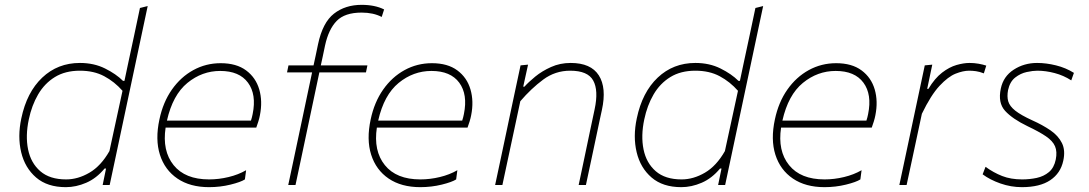

<svg xmlns="http://www.w3.org/2000/svg" viewBox="-20 -764 4498 793"><path d="M252 9Q175.5 9 129.2 -30.8Q83 -70.5 67.5 -135.2Q52 -200 68 -275Q90.5 -383 154.5 -443.5Q218.5 -504 310 -504Q368 -504 413.8 -481.2Q459.5 -458.5 488 -430H494L507.5 -494Q521 -556.5 533.8 -616.5Q546.5 -676.5 558 -731L590 -739Q577 -677.5 564.2 -617.5Q551.5 -557.5 538 -494L480 -221Q467 -159.5 456 -108Q445 -56.5 433 0H404L418 -68H412Q378.5 -27.5 336.2 -9.2Q294 9 252 9ZM253 -23Q302 -23 349.5 -50.8Q397 -78.5 432 -140L486 -389Q453 -426.5 410.5 -449.2Q368 -472 310 -472Q249.5 -472 206.8 -445.8Q164 -419.5 137.5 -374Q111 -328.5 99 -271Q84.5 -203 96 -146.8Q107.5 -90.5 146.5 -56.8Q185.5 -23 253 -23Z M843.5 9Q765 9 712.8 -26.5Q660.5 -62 640.5 -125Q620.5 -188 638.5 -271Q653.5 -342 690 -394Q726.5 -446 778.5 -474.5Q830.5 -503 891.5 -503Q956.5 -503 996.5 -473.2Q1036.5 -443.5 1050.8 -394.5Q1065 -345.5 1053.5 -288Q1051.5 -277 1047 -262.2Q1042.5 -247.5 1038.5 -237H664Q649.5 -141 697 -82Q744.5 -23 843.5 -23Q884 -23 924.2 -32.8Q964.5 -42.5 996.5 -61L991.5 -23Q974.5 -12 932 -1.5Q889.5 9 843.5 9ZM889.5 -471Q814.5 -471 754 -421.5Q693.5 -372 669.5 -266H1016.5Q1021 -279.5 1023.5 -293Q1040 -374 1004.2 -422.5Q968.5 -471 889.5 -471Z M1170.5 0Q1182.5 -56.5 1193.5 -108Q1204.5 -159.5 1217.5 -221.5L1228 -271Q1238 -319.5 1247.8 -365Q1257.5 -410.5 1269 -465H1165.5L1171.5 -494H1275Q1279.5 -514 1284 -535.5Q1288.5 -557 1293.5 -581Q1312.5 -671 1359.2 -707.5Q1406 -744 1473.5 -744Q1528.5 -744 1566.5 -725L1556.5 -694Q1522 -712 1473.5 -712Q1404 -712 1370.5 -677.5Q1337 -643 1322.5 -576Q1318 -555 1312.8 -529.8Q1307.5 -504.5 1305 -494H1497.5L1491.5 -465H1299L1247.5 -221.5Q1234.5 -159.5 1223.5 -108Q1212.5 -56.5 1200.5 0Z M1716 9Q1637.5 9 1585.2 -26.5Q1533 -62 1513 -125Q1493 -188 1511 -271Q1526 -342 1562.5 -394Q1599 -446 1651 -474.5Q1703 -503 1764 -503Q1829 -503 1869 -473.2Q1909 -443.5 1923.2 -394.5Q1937.5 -345.5 1926 -288Q1924 -277 1919.5 -262.2Q1915 -247.5 1911 -237H1536.5Q1522 -141 1569.5 -82Q1617 -23 1716 -23Q1756.5 -23 1796.8 -32.8Q1837 -42.5 1869 -61L1864 -23Q1847 -12 1804.5 -1.5Q1762 9 1716 9ZM1762 -471Q1687 -471 1626.5 -421.5Q1566 -372 1542 -266H1889Q1893.5 -279.5 1896 -293Q1912.5 -374 1876.8 -422.5Q1841 -471 1762 -471Z M2025 0Q2037 -56.5 2048.2 -108.8Q2059.5 -161 2072 -221L2082.5 -271Q2092 -315.5 2104.2 -373.2Q2116.5 -431 2130 -494L2161 -497L2141 -406H2146Q2162.5 -424.5 2190.5 -447.5Q2218.5 -470.5 2255.8 -487.2Q2293 -504 2337 -504Q2420.5 -504 2453.2 -452.8Q2486 -401.5 2466 -310Q2461.5 -289.5 2457.2 -269.5Q2453 -249.5 2447 -221Q2434.5 -161 2423.2 -108.8Q2412 -56.5 2400 0H2370Q2382 -57 2393 -108.8Q2404 -160.5 2416.5 -221L2436 -313Q2452.5 -390.5 2430.2 -431.2Q2408 -472 2335 -472Q2273 -472 2223.5 -435.2Q2174 -398.5 2129 -346L2102.5 -222Q2089.5 -160.5 2078.2 -108.5Q2067 -56.5 2055 0Z M2794 9Q2717.5 9 2671.2 -30.8Q2625 -70.5 2609.5 -135.2Q2594 -200 2610 -275Q2632.5 -383 2696.5 -443.5Q2760.5 -504 2852 -504Q2910 -504 2955.8 -481.2Q3001.5 -458.5 3030 -430H3036L3049.5 -494Q3063 -556.5 3075.8 -616.5Q3088.5 -676.5 3100 -731L3132 -739Q3119 -677.5 3106.2 -617.5Q3093.5 -557.5 3080 -494L3022 -221Q3009 -159.5 2998 -108Q2987 -56.5 2975 0H2946L2960 -68H2954Q2920.5 -27.5 2878.2 -9.2Q2836 9 2794 9ZM2795 -23Q2844 -23 2891.5 -50.8Q2939 -78.5 2974 -140L3028 -389Q2995 -426.5 2952.5 -449.2Q2910 -472 2852 -472Q2791.5 -472 2748.8 -445.8Q2706 -419.5 2679.5 -374Q2653 -328.5 2641 -271Q2626.5 -203 2638 -146.8Q2649.5 -90.5 2688.5 -56.8Q2727.5 -23 2795 -23Z M3385.5 9Q3307 9 3254.8 -26.5Q3202.5 -62 3182.5 -125Q3162.5 -188 3180.5 -271Q3195.5 -342 3232 -394Q3268.5 -446 3320.5 -474.5Q3372.5 -503 3433.5 -503Q3498.5 -503 3538.5 -473.2Q3578.5 -443.5 3592.8 -394.5Q3607 -345.5 3595.5 -288Q3593.5 -277 3589 -262.2Q3584.5 -247.5 3580.5 -237H3206Q3191.5 -141 3239 -82Q3286.5 -23 3385.5 -23Q3426 -23 3466.2 -32.8Q3506.5 -42.5 3538.5 -61L3533.5 -23Q3516.5 -12 3474 -1.5Q3431.5 9 3385.5 9ZM3431.5 -471Q3356.5 -471 3296 -421.5Q3235.5 -372 3211.5 -266H3558.5Q3563 -279.5 3565.5 -293Q3582 -374 3546.2 -422.5Q3510.5 -471 3431.5 -471Z M3694.5 0Q3706.5 -56.5 3717.5 -108Q3728.5 -159.5 3741.5 -221L3752 -270.5Q3771.5 -364 3799.5 -494L3830.5 -497L3809.5 -397H3814.5Q3841 -441 3871 -464Q3901 -487 3930.5 -495.5Q3960 -504 3984.5 -504Q4003.5 -504 4021.8 -500.8Q4040 -497.5 4053.5 -493L4043.5 -461Q4025.5 -468 4010.8 -470Q3996 -472 3982.5 -472Q3958 -472 3927 -459.8Q3896 -447.5 3860.5 -409.5Q3825 -371.5 3787.5 -294L3772 -221.5Q3759 -160.5 3747.8 -108.2Q3736.5 -56 3724.5 0Z M4200.5 9Q4155.5 9 4112 -6.2Q4068.5 -21.5 4038.5 -44L4050.5 -75Q4083.5 -51 4119.2 -37Q4155 -23 4201.5 -23Q4232.5 -23 4261.8 -29.2Q4291 -35.5 4312.2 -53.2Q4333.5 -71 4340.5 -105Q4347 -137.5 4337.5 -159.8Q4328 -182 4300 -201Q4272 -220 4223.5 -243Q4161.5 -273 4131.2 -306.2Q4101 -339.5 4113.5 -398Q4124 -448.5 4166.8 -476.2Q4209.5 -504 4263.5 -504Q4301 -504 4341.5 -494Q4382 -484 4415.5 -463L4404.5 -432Q4373 -452.5 4336 -462.2Q4299 -472 4264.5 -472Q4246 -472 4220.5 -466.5Q4195 -461 4173 -443.8Q4151 -426.5 4143.5 -392Q4138.5 -365.5 4144.2 -345.5Q4150 -325.5 4173.2 -307Q4196.5 -288.5 4243.5 -267Q4286 -248 4318.5 -225.8Q4351 -203.5 4366 -173.2Q4381 -143 4371.5 -100Q4360.5 -48.5 4317.8 -19.8Q4275 9 4200.5 9Z"/></svg>

Font: Commissioner Thin
Style: Italic
Weight: 100
Italic angle: -12°
Designer: Kostas Bartsokas
Foundry: Kostas Bartsokas
Version: Version 1.000; ttfautohint (v1.8.3)